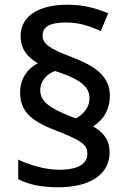

<svg xmlns="http://www.w3.org/2000/svg" viewBox="-20 -836 545 811"><path d="M65 -445C65 -357 124 -319 228 -280C330 -240 349 -222 349 -186C349 -150 320 -119 229 -119C170 -119 102 -140 57 -162V-79C100 -57 153 -45 226 -45C362 -45 443 -100 443 -193C443 -243 418 -277 373 -302C411 -326 444 -366 444 -433C444 -513 383 -557 283 -595C190 -630 160 -650 160 -686C160 -721 187 -741 259 -741C319 -741 361 -724 406 -705L437 -780C385 -801 336 -816 264 -816C139 -816 67 -765 67 -684C67 -631 94 -595 140 -569C100 -548 65 -508 65 -445ZM150 -455C150 -496 181 -526 213 -536C327 -499 358 -467 358 -420C358 -379 329 -352 301 -336L284 -342C186 -380 150 -409 150 -455Z"/></svg>

Font: Noto Sans Tamil UI Medium
Style: Regular
Weight: 500
Designer: Jelle Bosma - Monotype Design Team
Foundry: Monotype Imaging Inc.
Version: Version 2.004